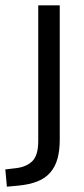

<svg xmlns="http://www.w3.org/2000/svg" viewBox="-69 -510 317 723"><path d="M-43 193 -49 128 -7 123Q32 118 53.5 96Q75 74 75 21V-490H156V16Q156 57 147.5 87.5Q139 118 120.5 139.5Q102 161 72 173Q42 185 0 189Z"/></svg>

Font: Nunito Sans 10pt SemiCondensed
Style: Regular
Weight: 400
Width: 4
Designer: Vernon Adams
Foundry: Vernon Adams
Version: Version 3.101;gftools[0.9.27]